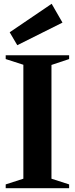

<svg xmlns="http://www.w3.org/2000/svg" viewBox="-20 -991 394 1011"><path d="M10 0V-20L103 -50V-650L10 -680V-700H344V-680L251 -649V-50L344 -20V0ZM71 -753 31 -821 252 -971 309 -872Z"/></svg>

Font: Wittgenstein
Style: Bold
Weight: 700
Designer: Jörg Drees
Foundry: Jörg Drees
Version: Version 1.303; ttfautohint (v1.8.4.7-5d5b)